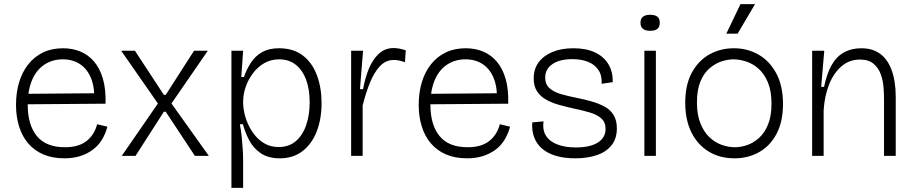

<svg xmlns="http://www.w3.org/2000/svg" viewBox="-20 -759 4458 935"><path d="M294 12Q235 12 191 -7Q147 -26 117.5 -60.5Q88 -95 73 -143Q58 -191 58 -248Q58 -308 73 -358Q88 -408 117.5 -445.5Q147 -483 189.5 -503.5Q232 -524 287 -524Q332 -524 370.5 -508.5Q409 -493 437.5 -460Q466 -427 481 -376Q496 -325 494 -254L92 -251V-302L457 -305L439 -263Q442 -331 424 -376.5Q406 -422 370.5 -446Q335 -470 286 -470Q234 -470 195 -443.5Q156 -417 135.5 -367.5Q115 -318 115 -249Q115 -151 159.5 -96.5Q204 -42 296 -42Q331 -42 357.5 -50Q384 -58 403 -73.5Q422 -89 434.5 -109.5Q447 -130 453 -154L503 -142Q493 -105 475 -76.5Q457 -48 430 -28.5Q403 -9 369 1.5Q335 12 294 12Z M573 0 749 -255 570 -512H637L778 -297H787L925 -512H992L815 -255L997 0H929L787 -215H778L640 0Z M1107 156V-258V-512H1164L1155 -384H1168Q1182 -424 1203 -455.5Q1224 -487 1257 -505.5Q1290 -524 1338 -524Q1409 -524 1455 -488.5Q1501 -453 1523.5 -392Q1546 -331 1546 -257Q1546 -179 1522 -118Q1498 -57 1452.5 -22.5Q1407 12 1343 12Q1286 12 1249.5 -13Q1213 -38 1193 -77Q1173 -116 1163 -154H1148Q1154 -124 1157 -93.5Q1160 -63 1162 -33.5Q1164 -4 1164 23V156ZM1337 -43Q1387 -43 1420.5 -71.5Q1454 -100 1471 -149.5Q1488 -199 1488 -261Q1488 -325 1470.5 -371.5Q1453 -418 1420 -444Q1387 -470 1339 -470Q1299 -470 1267 -451.5Q1235 -433 1212 -402.5Q1189 -372 1176.5 -336Q1164 -300 1164 -264V-256Q1164 -236 1170 -208.5Q1176 -181 1189 -152.5Q1202 -124 1222.5 -99Q1243 -74 1271.5 -58.5Q1300 -43 1337 -43Z M1690 0V-291V-512H1748L1733 -325H1748Q1758 -381 1777 -426Q1796 -471 1825.5 -498Q1855 -525 1897 -525Q1909 -525 1923.5 -522.5Q1938 -520 1956 -514L1952 -456Q1938 -461 1924.5 -464Q1911 -467 1898 -467Q1858 -467 1829.5 -436Q1801 -405 1781 -355Q1761 -305 1746 -245V0Z M2255 12Q2196 12 2152 -7Q2108 -26 2078.5 -60.5Q2049 -95 2034 -143Q2019 -191 2019 -248Q2019 -308 2034 -358Q2049 -408 2078.5 -445.5Q2108 -483 2150.5 -503.5Q2193 -524 2248 -524Q2293 -524 2331.5 -508.5Q2370 -493 2398.5 -460Q2427 -427 2442 -376Q2457 -325 2455 -254L2053 -251V-302L2418 -305L2400 -263Q2403 -331 2385 -376.5Q2367 -422 2331.5 -446Q2296 -470 2247 -470Q2195 -470 2156 -443.5Q2117 -417 2096.5 -367.5Q2076 -318 2076 -249Q2076 -151 2120.5 -96.5Q2165 -42 2257 -42Q2292 -42 2318.5 -50Q2345 -58 2364 -73.5Q2383 -89 2395.5 -109.5Q2408 -130 2414 -154L2464 -142Q2454 -105 2436 -76.5Q2418 -48 2391 -28.5Q2364 -9 2330 1.5Q2296 12 2255 12Z M2782 12Q2728 12 2687.5 0Q2647 -12 2620 -35Q2593 -58 2581 -91Q2569 -124 2572 -163L2627 -168Q2621 -125 2639.5 -97Q2658 -69 2695.5 -55Q2733 -41 2784 -41Q2854 -41 2891.5 -65Q2929 -89 2929 -131Q2929 -164 2908 -182.5Q2887 -201 2851.5 -211.5Q2816 -222 2772 -231Q2736 -239 2702 -248.5Q2668 -258 2640 -273.5Q2612 -289 2595.5 -314Q2579 -339 2579 -377Q2579 -423 2603 -455.5Q2627 -488 2670.5 -506Q2714 -524 2773 -524Q2835 -524 2878 -503.5Q2921 -483 2943 -446Q2965 -409 2964 -359L2910 -351Q2912 -392 2894 -418.5Q2876 -445 2843.5 -458Q2811 -471 2767 -471Q2706 -471 2670.5 -447Q2635 -423 2635 -381Q2635 -348 2656 -329.5Q2677 -311 2711 -301Q2745 -291 2786 -283Q2826 -275 2861 -265Q2896 -255 2924 -240Q2952 -225 2968 -199Q2984 -173 2984 -134Q2984 -84 2958 -51.5Q2932 -19 2886.5 -3.5Q2841 12 2782 12Z M3118 0V-512H3174V0ZM3146 -609Q3123 -609 3111 -618.5Q3099 -628 3099 -648Q3099 -668 3111 -677.5Q3123 -687 3146 -687Q3170 -687 3181.5 -677.5Q3193 -668 3193 -648Q3193 -628 3181.5 -618.5Q3170 -609 3146 -609Z M3557 12Q3486 12 3432 -20.5Q3378 -53 3347.5 -113.5Q3317 -174 3317 -259Q3317 -347 3349.5 -406Q3382 -465 3435.5 -494.5Q3489 -524 3554 -524Q3621 -524 3675 -492.5Q3729 -461 3761 -400.5Q3793 -340 3793 -253Q3793 -167 3762 -108Q3731 -49 3677.5 -18.5Q3624 12 3557 12ZM3559 -42Q3588 -42 3618.5 -52.5Q3649 -63 3676 -87Q3703 -111 3720 -152Q3737 -193 3737 -254Q3737 -315 3720 -356.5Q3703 -398 3675.5 -423Q3648 -448 3615 -459Q3582 -470 3552 -470Q3524 -470 3493.5 -460Q3463 -450 3435.5 -426.5Q3408 -403 3391 -362.5Q3374 -322 3374 -260Q3374 -200 3391 -158Q3408 -116 3435 -90.5Q3462 -65 3494.5 -53.5Q3527 -42 3559 -42ZM3572 -595H3517L3586 -739H3657Z M3935 0V-314V-512H3994L3979 -336H3993Q4007 -403 4031 -444Q4055 -485 4091 -504.5Q4127 -524 4174 -524Q4213 -524 4241 -511.5Q4269 -499 4288 -477Q4307 -455 4319 -425.5Q4331 -396 4336.5 -361Q4342 -326 4342 -289V0H4285V-277Q4285 -302 4282.5 -334.5Q4280 -367 4269 -397.5Q4258 -428 4234 -448.5Q4210 -469 4168 -469Q4115 -469 4076.5 -435Q4038 -401 4016.5 -345Q3995 -289 3991 -222V0Z"/></svg>

Font: Bricolage Grotesque ExtraLight
Style: Regular
Weight: 250
Designer: Mathieu Triay
Foundry: Atelier Triay
Version: Version 1.000;gftools[0.9.30]